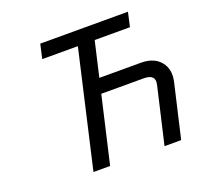

<svg xmlns="http://www.w3.org/2000/svg" viewBox="-126 -868 1047 1008"><g transform="rotate(-20 397.0 -364.5)"><path d="M660 -454Q733 -454 769 -410Q805 -366 789 -298L720 0H627L700 -315Q714 -372 647 -372H409L323 0H230L379 -649H180L198 -729H688L670 -649H473L428 -454Z"/></g></svg>

Font: Miedinger
Style: Italic
Weight: 400
Italic angle: -13°
Version: Version 001.000